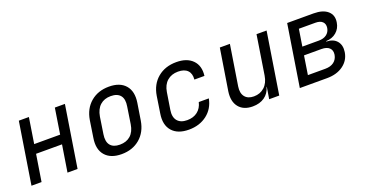

<svg xmlns="http://www.w3.org/2000/svg" viewBox="-33 -1081 3065 1613"><g transform="rotate(-20 1500.0 -275.0)"><path d="M50 0 137 -550H227L191 -321H423L459 -550H549L462 0H372L410 -239H178L140 0Z M854 10Q756 10 708 -46Q660 -102 676 -200L699 -350Q715 -448 781 -504Q847 -560 945 -560Q1043 -560 1091 -504.5Q1139 -449 1124 -351L1100 -200Q1084 -102 1018 -46Q952 10 854 10ZM867 -70Q926 -70 963 -103Q1000 -136 1010 -200L1033 -350Q1044 -414 1017.5 -447Q991 -480 932 -480Q874 -480 837 -447Q800 -414 789 -350L766 -200Q756 -136 782.5 -103Q809 -70 867 -70Z M1456 10Q1356 10 1307 -46Q1258 -102 1274 -200L1297 -350Q1313 -448 1380 -504Q1447 -560 1547 -560Q1642 -560 1692 -509Q1742 -458 1731 -370H1641Q1646 -423 1618 -451.5Q1590 -480 1534 -480Q1475 -480 1436.5 -446.5Q1398 -413 1388 -351L1364 -200Q1354 -138 1382 -104Q1410 -70 1469 -70Q1525 -70 1562 -99Q1599 -128 1611 -180H1701Q1684 -92 1617.5 -41Q1551 10 1456 10Z M2026 10Q1944 10 1903 -41Q1862 -92 1875 -180L1934 -550H2024L1967 -190Q1958 -132 1984 -99Q2010 -66 2064 -66Q2120 -66 2158.5 -101Q2197 -136 2207 -200L2262 -550H2352L2265 0H2175L2192 -105H2190Q2175 -50 2132 -20Q2089 10 2026 10Z M2449 0 2536 -550H2772Q2855 -550 2897.5 -512.5Q2940 -475 2929 -411Q2921 -360 2884 -328.5Q2847 -297 2792 -295L2791 -291Q2853 -290 2884.5 -253Q2916 -216 2907 -155Q2896 -84 2838 -42Q2780 0 2693 0ZM2588 -320H2736Q2778 -320 2805 -340Q2832 -360 2838 -396Q2843 -431 2822.5 -451Q2802 -471 2760 -471H2612ZM2550 -79H2706Q2753 -79 2782.5 -101Q2812 -123 2819 -163Q2825 -202 2802 -224Q2779 -246 2732 -246H2576Z"/></g></svg>

Font: NKDuy Mono
Style: Italic
Weight: 400
Italic angle: -9°
Monospace: yes
Designer: NKDuy
Foundry: NKDuy
Version: Version 2.251; ttfautohint (v1.8.4.7-5d5b)